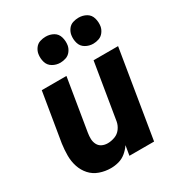

<svg xmlns="http://www.w3.org/2000/svg" viewBox="-182 -884 939 1011"><g transform="rotate(-30 288.0 -378.0)"><path d="M198 8Q222 8 246 1.5Q270 -5 290 -21.5Q310 -38 324 -59L314 0H464L551 -530H402L346 -190Q342 -168 328 -149Q314 -130 292 -122Q270 -114 249 -114Q230 -114 214.5 -121.5Q199 -129 191 -144.5Q183 -160 182.5 -178Q182 -196 185 -214L237 -530H87L38 -234Q33 -198 33 -163Q33 -128 43.5 -96Q54 -64 76 -39.5Q98 -15 130.5 -3.5Q163 8 198 8ZM445 -606Q462 -606 479.5 -612Q497 -618 508.5 -633.5Q520 -649 523 -666Q527 -691 520 -715.5Q513 -740 492 -752Q471 -764 445 -764Q428 -764 410.5 -758.5Q393 -753 381.5 -737.5Q370 -722 367 -704Q363 -679 370 -655Q377 -631 398.5 -618.5Q420 -606 445 -606ZM245 -606Q262 -606 279.5 -612Q297 -618 308.5 -633.5Q320 -649 323 -666Q327 -691 320 -715.5Q313 -740 292 -752Q271 -764 245 -764Q228 -764 210.5 -758.5Q193 -753 181.5 -737.5Q170 -722 167 -704Q163 -679 170 -655Q177 -631 198.5 -618.5Q220 -606 245 -606Z"/></g></svg>

Font: Iosevka Sparkle Heavy Oblique
Style: Regular
Weight: 900
Italic angle: -9°
Designer: Belleve Invis
Foundry: Belleve Invis
Version: Version 4.5.0; ttfautohint (v1.8.3)